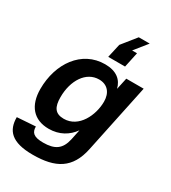

<svg xmlns="http://www.w3.org/2000/svg" viewBox="-227 -909 1058 1186"><g transform="rotate(30 302.5 -316.0)"><path d="M302 -595H422L445 -703H410L483 -794H405L324 -693ZM200 162C362 162 455 110 487 -44L590 -534H466L448 -451C434 -508 391 -546 309 -546C143 -546 38 -396 38 -214C38 -96 97 -26 205 -26C281 -26 338 -61 375 -113L360 -41C343 37 301 65 218 65C149 65 130 43 130 1L-1 10C-1 104 47 162 200 162ZM255 -126C192 -126 171 -162 171 -232C171 -352 232 -446 324 -446C384 -446 418 -405 418 -342C418 -246 362 -126 255 -126Z"/></g></svg>

Font: Geist SemiBold
Style: Italic
Weight: 600
Italic angle: -12°
Designer: Basement.studio, Andrés Briganti, Mateo Zaragoza
Foundry: Basement.studio, Vercel, Andrés Briganti, Guido Ferreyra, Mateo Zaragoza
Version: Version 1.500